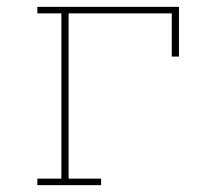

<svg xmlns="http://www.w3.org/2000/svg" viewBox="-20 -540 640 560"><path d="M89 0V-19H159V-501H89V-520H502V-375H481V-501H180V-19H275V0Z"/></svg>

Font: Iosevka HT Thin Extended
Style: Regular
Weight: 100
Width: 7
Monospace: yes
Designer: Belleve Invis
Foundry: Belleve Invis
Version: Version 32.3.0; ttfautohint (v1.8.4)